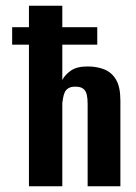

<svg xmlns="http://www.w3.org/2000/svg" viewBox="-20 -650 473 670"><path d="M81 0V-494.1H22.4V-555H81V-630H197.4V-555H319.4V-494.1H197.4V-371Q207 -389.5 227.7 -403.8Q248.4 -418.1 285.6 -418.1Q318.3 -418.1 343.9 -407.9Q369.6 -397.7 384.9 -372.1Q400.1 -346.5 400.1 -299.4V0H285.8V-288.6Q285.8 -306.7 282.7 -319.9Q279.6 -333 270.5 -340.3Q261.5 -347.6 242.7 -347.6Q227 -347.6 218.2 -341.8Q209.3 -336.1 205.6 -327.1Q201.8 -318.1 200.3 -308.7Q198.8 -299.2 197.4 -290.8V0Z"/></svg>

Font: Alumni Sans Thin
Style: Regular
Weight: 100
Designer: Robert E. Leuschke
Foundry: Robert E. Leuschke
Version: Version 1.018